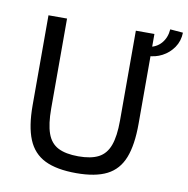

<svg xmlns="http://www.w3.org/2000/svg" viewBox="-82 -804 877 896"><g transform="rotate(10 357.0 -355.5)"><path d="M584 -690V-264Q584 -164 560 -103Q536 -42 482 -14.5Q428 13 337 13Q244 13 188 -14.5Q132 -42 107 -103Q82 -164 82 -264V-690H170V-264Q170 -190 185.5 -146.5Q201 -103 237 -84.5Q273 -66 333 -66Q393 -66 428.5 -84.5Q464 -103 480 -146.5Q496 -190 496 -264V-690ZM570 -584 566 -626Q604 -631 627 -657.5Q650 -684 653 -724L714 -719Q713 -679 692 -648.5Q671 -618 638.5 -601Q606 -584 570 -584Z"/></g></svg>

Font: Exo 2
Style: Regular
Weight: 400
Designer: Natanael Gama
Foundry: Natanael Gama
Version: Version 2.010